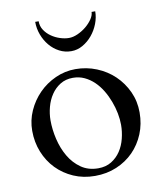

<svg xmlns="http://www.w3.org/2000/svg" viewBox="-80 -753 698 832"><g transform="rotate(-10 269.0 -336.5)"><path d="M36.6 -224.6Q36.6 -270.5 55.2 -312Q73.7 -353.5 105.2 -385.5Q136.7 -417.5 178.7 -436.5Q220.7 -455.6 267.1 -455.6Q315.9 -455.6 359.9 -437.7Q403.8 -419.9 436.8 -388.4Q469.7 -356.9 489.3 -314.5Q508.8 -272 508.8 -222.7Q508.8 -171.9 491 -128.7Q473.1 -85.4 441.7 -53.5Q410.2 -21.5 366.7 -3.2Q323.2 15.1 271.5 15.1Q220.2 15.1 177.2 -3.7Q134.3 -22.5 103 -54.7Q71.8 -86.9 54.2 -130.6Q36.6 -174.3 36.6 -224.6ZM122.6 -255.4Q122.6 -214.8 132.6 -172.4Q142.6 -129.9 163.1 -94.7Q183.6 -59.6 215.3 -37.4Q247.1 -15.1 291 -15.1Q324.7 -15.1 349.1 -30.3Q373.5 -45.4 389.4 -69.3Q405.3 -93.3 412.8 -123.3Q420.4 -153.3 420.4 -183.6Q420.4 -207.5 415.3 -234.4Q410.2 -261.2 400.1 -287.8Q390.1 -314.5 375.7 -338.4Q361.3 -362.3 342.3 -380.6Q323.2 -398.9 300 -409.7Q276.9 -420.4 249.5 -420.4Q217.8 -420.4 193.8 -405.5Q169.9 -390.6 154.1 -366.9Q138.2 -343.3 130.4 -313.7Q122.6 -284.2 122.6 -255.4ZM264.2 -535.2Q235.8 -535.2 211.7 -547.9Q187.5 -560.5 169.7 -581.8Q151.9 -603 141.6 -630.4Q131.3 -657.7 131.3 -687.5H146.5Q146.5 -665.5 158 -648.2Q169.4 -630.9 187 -618.7Q204.6 -606.4 225.1 -599.9Q245.6 -593.3 264.2 -593.3Q282.2 -593.3 302.7 -602.5Q323.2 -611.8 340.1 -625.7Q356.9 -639.6 368.2 -656.2Q379.4 -672.9 379.4 -687.5H395.5Q395.5 -660.2 385 -633.1Q374.5 -606 356.4 -584.2Q338.4 -562.5 314.5 -548.8Q290.5 -535.2 264.2 -535.2Z"/></g></svg>

Font: Kurinto Book Core
Style: Regular
Weight: 400
Designer: Kurinto was developed by Clint Goss from a range of fonts that are compatible with the SIL Open Font License Version 1.1
Foundry: Clinton F. Goss
Version: Version 2.196; July 25, 2020